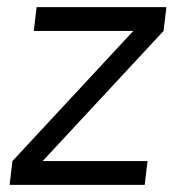

<svg xmlns="http://www.w3.org/2000/svg" viewBox="-20 -520 488 540"><path d="M100 -67H395L387 0H7L15 -67L355 -433H75L83 -500H448L440 -433Z"/></svg>

Font: Haskoy
Style: Italic
Weight: 400
Designer: Ertekin Erdin
Foundry: Ertekin Erdin
Version: Version 2.000; ttfautohint (v1.8.4.7-5d5b)